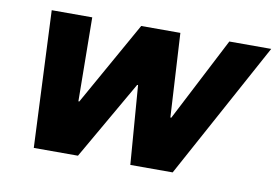

<svg xmlns="http://www.w3.org/2000/svg" viewBox="-60 -596 1001 692"><g transform="rotate(10 440.5 -250.0)"><path d="M100 0 77.5 -500H225.8L229.2 -193.3H232.5L405 -500H548.3L565.8 -193.3H569.2L727.5 -500H880.8L608.3 0H453.3L430.8 -288.3H427.5L261.7 0Z"/></g></svg>

Font: Funnel Sans Light ExtraBold
Style: Italic
Weight: 800
Italic angle: -14.036°
Version: Version 1.000